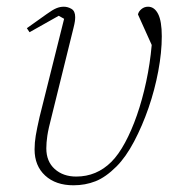

<svg xmlns="http://www.w3.org/2000/svg" viewBox="-20 -540 544 572"><path d="M60 -456 119 -498Q137 -511 148 -515.5Q159 -520 170 -520Q182 -520 193 -513.5Q204 -507 204 -489Q204 -483 203 -476Q202 -469 199 -457L134 -194Q124 -156 121 -135.5Q118 -115 118 -98Q118 -59 143 -36.5Q168 -14 207 -14Q268 -14 312 -58Q333 -79 352.5 -115Q372 -151 388 -197Q404 -243 415.5 -296.5Q427 -350 432 -406L391 -497Q393 -506 401.5 -513Q410 -520 421 -520Q440 -520 451 -498.5Q462 -477 462 -432Q462 -384 451.5 -328Q441 -272 422.5 -218.5Q404 -165 379.5 -118.5Q355 -72 327 -44Q295 -12 264.5 0Q234 12 199 12Q146 12 114.5 -17Q83 -46 83 -95Q83 -115 86.5 -136Q90 -157 98 -192L171 -484L155 -493L68 -444Z"/></svg>

Font: IBM Plex Serif ExtLt
Style: Italic
Weight: 200
Italic angle: -14°
Designer: Mike Abbink, Paul van der Laan, Pieter van Rosmalen
Foundry: Bold Monday
Version: Version 3.001